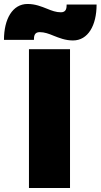

<svg xmlns="http://www.w3.org/2000/svg" viewBox="-85 -948 507 968"><path d="M152 -904C124 -915 93 -928 54 -928C-22 -928 -65 -852 -65 -747H86C86 -765 88 -786 115 -786C139 -786 161 -778 185 -768C213 -757 244 -744 283 -744C359 -744 402 -820 402 -925H251C251 -907 249 -886 222 -886C198 -886 176 -894 152 -904ZM61 0H268V-700H61Z"/></svg>

Font: Fixel Display Black
Style: Regular
Weight: 900
Designer: AlfaBravo + MacPaw
Foundry: Kyrylo Tkachov, Marchela Mozhyna, Serhii Makarenko, Maria Weinstein, Zakhar Kryvoshyya
Version: Version 1.211